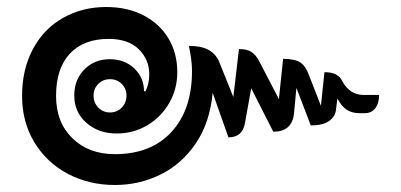

<svg xmlns="http://www.w3.org/2000/svg" viewBox="-20 -569 1144 548"><path d="M43 -295Q43 -371 74 -429Q105 -487 160 -518Q215 -549 283 -549Q344 -549 390 -525Q436 -501 461 -459Q486 -417 486 -363Q486 -315 463 -275Q440 -235 400.5 -211.5Q361 -188 313 -188Q261 -188 226.5 -218.5Q192 -249 192 -296Q192 -342 221 -371Q250 -400 293 -400Q336 -400 363.5 -373.5Q391 -347 391 -309L395 -308Q406 -329 406 -357Q406 -399 376 -428.5Q346 -458 290 -458Q219 -458 179.5 -416Q140 -374 140 -295Q140 -220 186.5 -174.5Q233 -129 308 -129Q411 -129 469.5 -192.5Q528 -256 528 -366Q528 -398 519 -438Q554 -438 574.5 -427Q595 -416 605 -394L646 -292L662 -429Q685 -429 698 -420.5Q711 -412 721 -392L776 -286L788 -401Q822 -401 837.5 -390.5Q853 -380 862 -354L896 -267L906 -363Q946 -363 957 -337Q979 -298 1017 -298H1062Q1062 -274 1051 -260Q1040 -246 1022 -246H1006Q985 -246 970 -255.5Q955 -265 943 -288L939 -256Q937 -236 919 -223.5Q901 -211 867 -211L826 -318L819 -244Q813 -193 760 -193L697 -317L679 -217Q672 -177 632 -177L587 -304Q579 -219 539 -160Q499 -101 438.5 -71Q378 -41 308 -41Q234 -41 173.5 -73Q113 -105 78 -163Q43 -221 43 -295ZM341 -296Q341 -316 327.5 -329.5Q314 -343 294 -343Q274 -343 260.5 -329.5Q247 -316 247 -296Q247 -276 260.5 -262Q274 -248 294 -248Q314 -248 327.5 -262Q341 -276 341 -296Z"/></svg>

Font: K2D Medium
Style: Regular
Weight: 500
Designer: Katatrad Aksorn Co.,Ltd.
Foundry: Cadson Demak Co.,Ltd.
Version: Version 1.000; ttfautohint (v1.6)